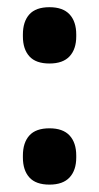

<svg xmlns="http://www.w3.org/2000/svg" viewBox="-20 -488 268 520"><path d="M114 12Q77 12 59.5 -7.5Q42 -27 42 -61.5V-66.5Q42 -101.5 59.5 -121Q77 -140.5 114 -140.5Q150.5 -140.5 168.5 -121Q186.5 -101.5 186.5 -66.5V-61.5Q186.5 -27 168.5 -7.5Q150.5 12 114 12ZM114 -316Q77 -316 59.5 -335.5Q42 -355 42 -389.5V-394.5Q42 -429.5 59.5 -449Q77 -468.5 114 -468.5Q150.5 -468.5 168.5 -449Q186.5 -429.5 186.5 -394.5V-389.5Q186.5 -355 168.5 -335.5Q150.5 -316 114 -316Z"/></svg>

Font: Anek Telugu SemiBold
Style: Regular
Weight: 600
Designer: Omkar Bhoir (Telugu), Yesha Goshar (Latin)
Foundry: Ek Type
Version: Version 1.003